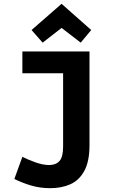

<svg xmlns="http://www.w3.org/2000/svg" viewBox="-20 -794 600 1004"><path d="M243 190Q190 190 144 176.5Q98 163 55 142L97 26Q126 41 165.5 55Q205 69 237 69Q272 69 291 48Q310 27 310 -28V-411H97V-525H448V-35Q448 50 421 99.5Q394 149 348 169.5Q302 190 243 190ZM203 -571 145 -637 302 -774 457 -637 402 -571 302 -648Z"/></svg>

Font: Ubuntu Sans Mono
Style: Regular
Weight: 400
Monospace: yes
Designer: Dalton Maag Ltd
Foundry: Dalton Maag Ltd
Version: Version 1.006